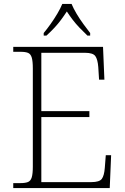

<svg xmlns="http://www.w3.org/2000/svg" viewBox="-20 -951 633 971"><path d="M47 0V-25H84Q108 -25 121.5 -30.5Q135 -36 140.5 -54Q146 -72 146 -108V-605Q146 -642 140.5 -660Q135 -678 122 -683.5Q109 -689 84 -689H47V-714H501L508 -548H481L477 -612Q474 -651 462 -667.5Q450 -684 410 -684H189V-389H432V-359H189V-30H442Q483 -30 495 -46.5Q507 -63 510 -102L515 -166H542L535 0ZM201 -784Q217 -803 235.5 -829Q254 -855 270 -882Q286 -909 295 -931H342Q351 -909 367 -882Q383 -855 402 -829Q421 -803 436 -784V-771H422Q399 -793 381 -812Q363 -831 348 -850.5Q333 -870 318 -893Q303 -870 288.5 -850.5Q274 -831 256.5 -812Q239 -793 215 -771H201Z"/></svg>

Font: Noto Serif Hentaigana ExtraLight
Style: Regular
Weight: 200
Designer: Kazuhiro Yamada
Foundry: nipponia
Version: Version 1.000